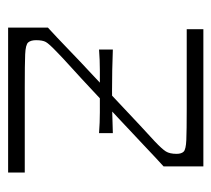

<svg xmlns="http://www.w3.org/2000/svg" viewBox="-44 -477 521 473"><g transform="rotate(90 216.5 -240.5)"><path d="M48 0V-98Q70 -118 100.5 -147.5Q131 -177 165.5 -209Q200 -241 232 -271.5Q264 -302 289.5 -325.5Q315 -349 328 -361Q347 -379 353 -388.5Q359 -398 359 -415Q359 -427 353.5 -432.5Q348 -438 325 -439Q302 -440 248 -440Q219 -440 194.5 -440Q170 -440 137.5 -440Q105 -440 52 -440V-481H390V-383Q369 -364 338 -334.5Q307 -305 272 -272.5Q237 -240 204.5 -209.5Q172 -179 146 -155.5Q120 -132 109 -121Q88 -101 83.5 -93Q79 -85 79 -69Q79 -56 84.5 -49.5Q90 -43 114 -42Q138 -41 194 -41Q222 -41 250.5 -41Q279 -41 315.5 -41Q352 -41 405 -41V0ZM102 -224V-258Q128 -257 153 -256.5Q178 -256 204 -256Q231 -256 256.5 -256.5Q282 -257 308 -258V-224Q282 -226 256.5 -226Q231 -226 204 -226Q178 -226 153 -226Q128 -226 102 -224Z"/></g></svg>

Font: Ojuju Light
Style: Regular
Weight: 300
Designer: Chisaokwu Joboson, Mirko Velimirovic
Foundry: Udi Foundry
Version: Version 1.000